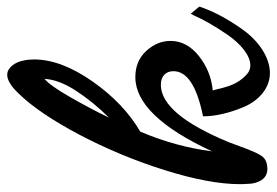

<svg xmlns="http://www.w3.org/2000/svg" viewBox="-142 -614 794 551"><g transform="rotate(-90 255.5 -339.0)"><path d="M192.9 -423.8C210.9 -461.4 231 -498.5 252.4 -536.1C273.9 -573.7 291 -597.7 304.2 -608.9C302.7 -581.1 291 -550.3 269.5 -517.6C248 -484.9 222.7 -453.6 192.9 -423.8ZM196.8 -150.9C196.8 -120.1 205.6 -79.1 223.6 -36.6C241.7 5.9 277.3 38.1 320.8 38.1C366.2 38.1 413.1 5.4 445.3 -39.6C477.5 -84.5 499 -126.5 511.2 -163.1V-165L491.2 -189L486.8 -181.2C474.6 -153.3 456.5 -121.1 430.7 -83.5C404.8 -45.9 371.6 -18.1 342.8 -18.1C331.5 -18.1 321.3 -22.9 312 -33.2C292.5 -52.7 284.2 -75.2 277.8 -99.1C275.9 -106.4 272.5 -122.1 271 -126C308.6 -129.4 341.3 -143.1 370.1 -166C398.9 -189 413.1 -216.3 413.1 -247.1C413.1 -272.9 403.3 -295.9 384.3 -316.9C364.7 -337.9 339.8 -348.1 309.1 -348.1C235.4 -348.1 164.1 -274.9 96.2 -127.9C105 -197.8 124 -266.1 152.8 -334C207 -365.7 254.9 -411.1 296.9 -471.2C338.9 -531.2 359.9 -586.9 359.9 -639.2C359.9 -649.4 358.9 -660.2 356.4 -670.9C352.1 -692.4 336.9 -715.8 315.9 -715.8C309.6 -715.8 302.7 -713.9 295.4 -710C280.8 -702.1 275.4 -696.3 262.2 -683.1C223.6 -643.6 184.6 -585.4 144 -508.8C103.5 -431.6 69.3 -350.1 42.5 -264.6C15.6 -179.2 2 -106.9 2 -47.9C2 -39.1 2.4 -32.2 2.9 -26.9C2.9 -16.6 4.4 -7.8 6.8 -1C13.2 20 26.4 30.8 45.9 30.8C60.1 30.8 71.3 26.9 79.1 19C85.4 12.7 93.3 -2.9 103 -27.8C110.4 -46.9 116.7 -64 122.1 -79.1C175.8 -209.5 231 -274.9 287.1 -274.9C312.5 -274.9 326.2 -260.3 326.2 -238.8C326.2 -200.2 284.7 -172.4 201.2 -154.8L196.8 -153.8Z"/></g></svg>

Font: Dancing Script
Style: Regular
Weight: 800
Designer: Pablo Impallari
Foundry: Pablo Impallari
Version: Version 2.001